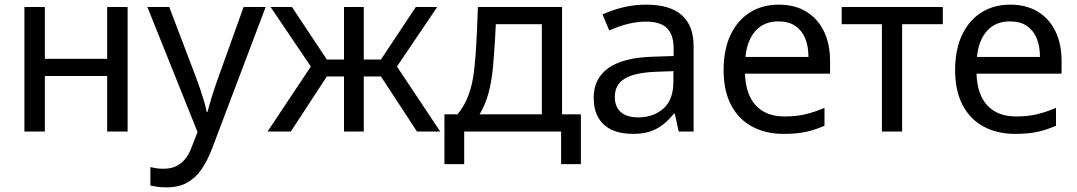

<svg xmlns="http://www.w3.org/2000/svg" viewBox="-20 -566 4632 826"><path d="M85 0V-536H173V-313H441V-536H529V0H441V-239H173V0Z M697 240Q674 240 656.5 237.5Q639 235 627 232V153Q640 156 653.5 158Q667 160 683 160Q714 160 736.5 149.5Q759 139 775.5 119.5Q792 100 802 73L845 -36V40L614 -536H708L824 -231Q834 -204 842.5 -179Q851 -154 858 -130.5Q865 -107 869 -85H873Q879 -110 891.5 -150.5Q904 -191 919 -232L1028 -536H1123L892 74Q873 124 847.5 161.5Q822 199 785.5 219.5Q749 240 697 240Z M1774 0 1598 -269 1597 -277 1769 -536H1861L1669 -252L1665 -314L1874 0ZM1131 0 1340 -314 1336 -252 1144 -536H1236L1408 -277L1407 -269L1231 0ZM1460 0V-536H1545V0ZM1368 -237V-310H1637V-237Z M1892 140V-74H1948Q1971 -102 1985.5 -133Q2000 -164 2009 -201.5Q2018 -239 2022 -286Q2024 -304 2025.5 -322.5Q2027 -341 2028.5 -367.5Q2030 -394 2032 -434.5Q2034 -475 2036 -536H2398V-74H2479V140H2394V0H1977V140ZM2043 -74H2311V-462H2113Q2112 -431 2110 -401Q2108 -371 2106 -343.5Q2104 -316 2102 -291Q2096 -217 2081.5 -165Q2067 -113 2043 -74Z M2704 10Q2649 10 2611 -8Q2573 -26 2553.5 -61Q2534 -96 2534 -145Q2534 -228 2597 -273Q2660 -318 2787 -322L2878 -325V-356Q2878 -417 2849.5 -445Q2821 -473 2759 -473Q2722 -473 2683 -463.5Q2644 -454 2601 -435L2572 -504Q2622 -526 2667.5 -536Q2713 -546 2760 -546Q2862 -546 2913 -501Q2964 -456 2964 -366V0H2900L2883 -77H2879Q2855 -47 2829 -27.5Q2803 -8 2772.5 1Q2742 10 2704 10ZM2726 -61Q2790 -61 2833.5 -98.5Q2877 -136 2877 -215V-260L2798 -257Q2708 -253 2666.5 -227Q2625 -201 2625 -149Q2625 -106 2651 -83.5Q2677 -61 2726 -61Z M3351 10Q3275 10 3216.5 -21Q3158 -52 3125.5 -113.5Q3093 -175 3093 -264Q3093 -352 3122.5 -415Q3152 -478 3205.5 -512Q3259 -546 3330 -546Q3399 -546 3448.5 -516Q3498 -486 3524.5 -431.5Q3551 -377 3551 -304V-249H3185Q3188 -159 3232 -112Q3276 -65 3355 -65Q3406 -65 3445.5 -74.5Q3485 -84 3527 -102V-25Q3486 -7 3446 1.5Q3406 10 3351 10ZM3187 -321H3458Q3458 -367 3444 -401Q3430 -435 3401.5 -454.5Q3373 -474 3329 -474Q3267 -474 3230.5 -433.5Q3194 -393 3187 -321Z M3774 0V-462H3601V-536H4036V-462H3861V0Z M4347 10Q4271 10 4212.5 -21Q4154 -52 4121.5 -113.5Q4089 -175 4089 -264Q4089 -352 4118.5 -415Q4148 -478 4201.5 -512Q4255 -546 4326 -546Q4395 -546 4444.5 -516Q4494 -486 4520.5 -431.5Q4547 -377 4547 -304V-249H4181Q4184 -159 4228 -112Q4272 -65 4351 -65Q4402 -65 4441.5 -74.5Q4481 -84 4523 -102V-25Q4482 -7 4442 1.5Q4402 10 4347 10ZM4183 -321H4454Q4454 -367 4440 -401Q4426 -435 4397.5 -454.5Q4369 -474 4325 -474Q4263 -474 4226.5 -433.5Q4190 -393 4183 -321Z"/></svg>

Font: Noto Sans Ambassadori
Style: Regular
Weight: 400
Designer: Monotype Design Team
Foundry: Monotype Imaging Inc.
Version: Version 2.013